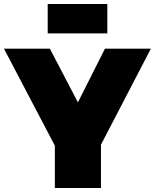

<svg xmlns="http://www.w3.org/2000/svg" viewBox="-30 -946 779 966"><path d="M510 -926V-778H210V-926ZM729 -701 478 -218V0H246V-213L-10 -701H221L362 -431L498 -701Z"/></svg>

Font: MontserratBlack
Style: Regular
Weight: 900
Designer: Julieta Ulanovsky
Foundry: Julieta Ulanovsky
Version: Version 4.000